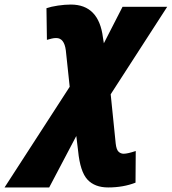

<svg xmlns="http://www.w3.org/2000/svg" viewBox="-158 -583 754 843"><path d="M58 240 177 14 185 80Q194 171 226 205.5Q258 240 317 240Q383 240 437 219L438 80Q402 92 385 92Q372 92 362.5 83Q353 74 350 47L328 -169L576 -553H380L298 -393L294 -418Q276 -563 153 -563Q127 -563 96.5 -558.5Q66 -554 46 -547L48 -408Q59 -411 68.5 -413.5Q78 -416 89 -416Q124 -416 131 -362L148 -202L-138 240Z"/></svg>

Font: Noto Sans Display SemiCondensed Black
Style: Italic
Weight: 900
Width: 4
Designer: Monotype Design team
Foundry: Monotype Imaging Inc.
Version: 1.000